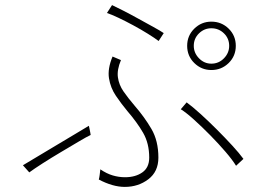

<svg xmlns="http://www.w3.org/2000/svg" viewBox="-20 -770 1040 754"><path d="M810 -495Q771 -495 743 -522.5Q715 -550 715 -590Q715 -630 743 -657.5Q771 -685 810 -685Q850 -685 878 -657.5Q906 -630 906 -590Q906 -550 878 -522.5Q850 -495 810 -495ZM470 -36Q423 -36 368 -65Q370 -72 371.5 -83.5Q373 -95 374 -105Q399 -88 423 -81Q447 -74 471 -74Q512 -74 539 -93Q566 -112 566 -151Q566 -207 542 -248.5Q518 -290 480 -334Q456 -363 435 -394Q414 -425 408 -462.5Q402 -500 422 -548L455 -534Q439 -496 443 -466.5Q447 -437 465 -411Q483 -385 507 -357Q547 -311 574.5 -264Q602 -217 602 -151Q602 -96 562.5 -66Q523 -36 470 -36ZM810 -520Q839 -520 859.5 -541Q880 -562 880 -590Q880 -619 859.5 -639Q839 -659 810 -659Q782 -659 761.5 -639Q741 -619 741 -590Q741 -562 761.5 -541Q782 -520 810 -520ZM907 -119Q893 -142 865.5 -174Q838 -206 805.5 -239Q773 -272 742 -300Q711 -328 690 -341L713 -368Q736 -351 767 -323Q798 -295 831 -262Q864 -229 892 -198.5Q920 -168 936 -146ZM95 -93 70 -121Q90 -133 126 -154.5Q162 -176 202 -200Q242 -224 276.5 -244.5Q311 -265 329 -276Q329 -276 331 -267Q333 -258 334.5 -249.5Q336 -241 336 -240Q321 -233 289 -214Q257 -195 219 -172.5Q181 -150 147.5 -128.5Q114 -107 95 -93ZM603 -609Q587 -621 560.5 -637.5Q534 -654 503.5 -670.5Q473 -687 445.5 -700Q418 -713 400 -719L420 -750Q435 -743 463.5 -728.5Q492 -714 523.5 -696.5Q555 -679 582.5 -664Q610 -649 623 -640Z"/></svg>

Font: Zen Kaku Gothic New Light
Style: Regular
Weight: 300
Designer: Yoshimichi Ohira
Foundry: Positype
Version: Version 1.002